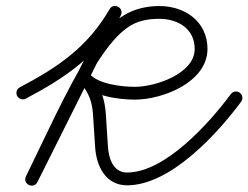

<svg xmlns="http://www.w3.org/2000/svg" viewBox="-20 -588 815 630"><path d="M36.3 -273.2C41.7 -263 54.4 -259 64.7 -264.4C196 -333.5 299.6 -404.8 375.8 -536.7C382.6 -548.4 376.4 -559.5 366.9 -564.6C357.5 -569.6 344.9 -568.7 338.8 -556.6C247.6 -374.2 156.4 -191.8 65.2 -9.4C59 3 65.4 13.9 74.9 18.6C84.3 23.2 96.9 21.6 102.9 9.1C126.3 -39.3 149.7 -87.8 173.1 -136.2C221.7 -236.9 309.1 -448.5 412.3 -506.3C440.2 -521.9 471.4 -526.2 502.9 -526.2C563.8 -526.2 618.8 -493.6 618.8 -427.5C618.8 -345.6 489.2 -303.1 422.6 -303.1C382.1 -303.1 302.9 -311.4 274.5 -345.2C265.5 -355.9 253 -354.5 244.9 -347.7C236.9 -341 233.4 -328.8 242.4 -318.2C271.1 -284.3 282.5 -255.4 285.3 -210.7C287.6 -175.3 289.9 -140 292.2 -104.7C296.2 -43 326.6 20.1 396.9 20.1C538.9 20.1 692.5 -148 771.2 -254.3C778.1 -263.6 776.1 -276.7 766.8 -283.6C757.5 -290.5 744.3 -288.6 737.4 -279.3C668.1 -185.7 522.3 -21.9 396.9 -21.9C350.8 -21.9 336.6 -69.1 334.1 -107.4C331.8 -142.7 329.5 -178.1 327.3 -213.4C323.8 -266.9 308.9 -304.6 274.5 -345.3C265.4 -356 252.9 -354.6 244.9 -347.8C236.9 -341 233.4 -328.9 242.3 -318.2C280.1 -273.2 367.9 -261.1 422.6 -261.1C514.5 -261.1 660.8 -318.7 660.8 -427.5C660.8 -517 587.2 -568.2 502.9 -568.2C366.7 -568.2 303 -470.3 241.6 -361.8C203.3 -294.3 169 -224.4 135.2 -154.5C111.9 -106 88.5 -57.6 65.1 -9.1C59 3.4 65.4 14.2 74.7 18.8C84.1 23.5 96.6 21.8 102.8 9.4C194 -173 285.2 -355.4 376.4 -537.8C382.5 -550 376.6 -560.8 367.5 -565.7C358.5 -570.6 346.2 -569.5 339.4 -557.7C267.3 -432.9 169.4 -366.9 45.2 -301.6C34.9 -296.2 30.9 -283.5 36.3 -273.2Z"/></svg>

Font: FRB American Cursive Guidelines Arrows Medium
Style: Italic
Weight: 500
Italic angle: -25°
Version: Version 2.0;Modular Font Editor K font №1